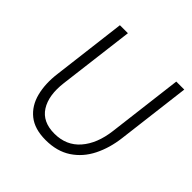

<svg xmlns="http://www.w3.org/2000/svg" viewBox="-184 -854 1019 1019"><g transform="rotate(45 325.5 -345.0)"><path d="M99 -285 150 -700H210L157 -273Q144 -169 183 -108Q222 -47 311 -47Q400 -47 454 -109Q508 -171 521 -277L573 -700H633L582 -285Q572 -202 538.5 -135Q505 -68 446 -29Q387 10 302 10Q219 10 170.5 -29Q122 -68 105 -135Q88 -202 99 -285Z"/></g></svg>

Font: Haskoy Light
Style: Italic
Weight: 300
Designer: Ertekin Erdin
Foundry: Ertekin Erdin
Version: Version 2.000; ttfautohint (v1.8.4.7-5d5b)